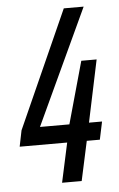

<svg xmlns="http://www.w3.org/2000/svg" viewBox="-51 -724 470 761"><g transform="rotate(-5 184.0 -344.0)"><path d="M165 0 199 -157H10L23 -221L232 -688H311L97 -228H214L283 -475H344L292 -228H344L329 -157H277L243 0Z"/></g></svg>

Font: Saira Ultra Condensed Medium
Style: Italic
Weight: 500
Width: 1
Italic angle: -12°
Designer: Hector Gatti with collaboration of the Omnibus-Type team
Foundry: Omnibus-Type
Version: Version 1.001; ttfautohint (v1.8)